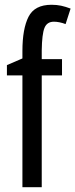

<svg xmlns="http://www.w3.org/2000/svg" viewBox="-20 -851 316 805"><path d="M240 -535H155V-66H74V-535H9V-578L74 -606V-637Q74 -730 99.5 -780.5Q125 -831 196 -831Q218 -831 236.5 -827Q255 -823 276 -815L255 -750Q242 -755 229.5 -757.5Q217 -760 206 -760Q177 -760 166.5 -734Q156 -708 155 -640V-603H240Z"/></svg>

Font: Noto Sans Malayalam UI ExtraCondensed
Style: Regular
Weight: 400
Width: 2
Designer: Jelle Bosma - Monotype Design Team
Foundry: Monotype Imaging Inc.
Version: Version 2.104; ttfautohint (v1.8.4.7-5d5b)